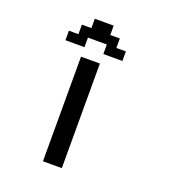

<svg xmlns="http://www.w3.org/2000/svg" viewBox="-142 -894 889 999"><g transform="rotate(20 302.0 -394.5)"><path d="M262.7 0H210.9V-289.1V-579.1H262.7H315.4V-289.1V0ZM158.2 -631.8H105.5V-658.2V-684.6H131.8H158.2V-710.9V-737.3H184.6H210.9V-762.7V-789.1H262.7H315.4V-762.7V-737.3H341.8H368.2V-710.9V-684.6H394.5H420.9V-658.2V-631.8H368.2H315.4V-658.2V-684.6H262.7H210.9V-658.2V-631.8Z"/></g></svg>

Font: VCR Jazz Mono
Style: Regular
Weight: 400
Version: Version 3.1